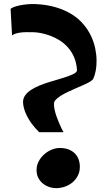

<svg xmlns="http://www.w3.org/2000/svg" viewBox="-20 -929 559 964"><path d="M177.2 -265.1Q155.3 -286.1 139.9 -307.1Q124.5 -328.1 114.7 -347.9Q105 -367.7 100.3 -385.3Q95.7 -402.8 95.7 -416.5Q95.7 -435.5 106.7 -450.7Q117.7 -465.8 136 -477.8Q154.3 -489.7 177.7 -499.3Q201.2 -508.8 226.1 -516.6Q251 -524.4 274.9 -531.2Q298.8 -538.1 318.4 -544.9Q337.9 -551.8 351.1 -558.8Q364.3 -565.9 366.7 -574.7Q364.7 -612.3 352.3 -641.1Q339.8 -669.9 320.8 -691.2Q301.8 -712.4 278.6 -726.8Q255.4 -741.2 231.9 -749.8Q208.5 -758.3 187.5 -762.5Q166.5 -766.6 151.9 -767.1Q106.4 -769 79.8 -765.1Q53.2 -761.2 40.5 -751L33.2 -883.8Q36.6 -888.7 49.3 -893.6Q62 -898.4 79.6 -902.1Q97.2 -905.8 117.2 -907.5Q137.2 -909.2 155.3 -908.7Q214.8 -906.2 260.7 -892.3Q306.6 -878.4 341.1 -856.7Q375.5 -835 398.9 -807.1Q422.4 -779.3 436.8 -749Q451.2 -718.8 457.8 -687.3Q464.4 -655.8 464.8 -627.2Q465.3 -598.6 460.7 -574.2Q456.1 -549.8 448.2 -533.2Q443.8 -525.9 430.9 -518.3Q418 -510.7 399.9 -502.7Q381.8 -494.6 361.1 -485.8Q340.3 -477.1 320.6 -467.5Q300.8 -458 283.7 -447.3Q266.6 -436.5 256.8 -424.8Q251 -418 251 -405.5Q251 -393.1 254.4 -377.2Q257.8 -361.3 263.9 -344.2Q270 -327.1 276.6 -311.5Q283.2 -295.9 289.3 -283.4Q295.4 -271 299.3 -265.1ZM163.6 -75.2Q163.6 -98.6 174.3 -118.9Q185.1 -139.2 201.9 -154.1Q218.8 -168.9 239.3 -177.5Q259.8 -186 279.8 -186Q305.7 -186 324.7 -178.5Q343.8 -170.9 356.2 -158.2Q368.7 -145.5 374.8 -128.2Q380.9 -110.8 380.9 -91.3Q380.9 -66.4 370.6 -46.6Q360.4 -26.9 343.5 -12.9Q326.7 1 305.4 8.3Q284.2 15.6 262.7 15.6Q244.1 15.6 226.3 9.5Q208.5 3.4 194.6 -8.1Q180.7 -19.5 172.1 -36.4Q163.6 -53.2 163.6 -75.2Z"/></svg>

Font: Merriweather
Style: Heavy
Weight: 900
Version: Version 1.003